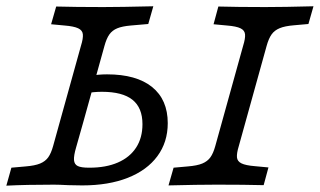

<svg xmlns="http://www.w3.org/2000/svg" viewBox="-21 -591 1019 612"><path d="M184.7 -509.7 141.9 -513.7 158.1 -570.2Q219.4 -568.5 305.6 -568.5H308.9Q361.3 -568.5 467.7 -571L451.6 -514.5L396 -509.7Q368.5 -507.3 352.8 -500.8Q337.1 -494.4 327.8 -481.5Q318.5 -468.5 312.1 -445.2L244.4 -201.6H169.4L237.1 -445.2Q244.4 -468.5 243.1 -481.5Q241.9 -494.4 228.2 -500.8Q214.5 -507.3 184.7 -509.7ZM-0.8 0.8 15.3 -56.5 60.5 -60.5Q90.3 -62.9 106.9 -69.8Q123.4 -76.6 132.7 -89.5Q141.9 -102.4 148.4 -125.8L169.4 -201.6H244.4L221.8 -121.8Q213.7 -94.4 214.9 -80.6Q216.1 -66.9 227 -61.7Q237.9 -56.5 262.1 -56.5H264.5Q316.9 -56.5 354.8 -73Q392.7 -89.5 412.9 -120.6Q433.1 -151.6 433.1 -195.2Q433.1 -247.6 401.2 -273Q369.4 -298.4 304 -298.4Q276.6 -298.4 253.2 -293.5L267.7 -350Q279 -351.6 292.7 -352.8Q306.5 -354 320.2 -354Q413.7 -354 463.7 -313.7Q513.7 -273.4 513.7 -198.4Q513.7 -137.9 480.6 -93.1Q447.6 -48.4 386.3 -24.2Q325 0 241.1 0Q219.4 -0.8 196.8 -0.8Q166.1 -2.4 150 -2.4H152.4Q62.1 -2.4 -0.8 0.8ZM516.1 0 532.3 -56.5 577.4 -60.5Q607.3 -62.9 623.8 -69.8Q640.3 -76.6 649.6 -89.5Q658.9 -102.4 665.3 -125.8L754 -445.2Q761.3 -468.5 760.1 -481.5Q758.9 -494.4 745.6 -500.8Q732.3 -507.3 702.4 -509.7L659.7 -513.7L675 -570.2Q736.3 -568.5 822.6 -568.5H826.6H825Q883.9 -568.5 978.2 -571L962.1 -514.5L916.9 -510.5Q887.1 -508.1 870.6 -501.2Q854 -494.4 844.8 -481.5Q835.5 -468.5 829 -445.2L740.3 -125.8Q733.1 -102.4 734.3 -89.5Q735.5 -76.6 748.8 -70.2Q762.1 -63.7 791.9 -61.3L834.7 -57.3L819.4 -0.8Q758.1 -2.4 671.8 -2.4H667.7H669.4Q610.5 -2.4 516.1 0Z"/></svg>

Font: Playfair Micro SmCond SmLight
Style: Italic
Weight: 360
Width: 4
Italic angle: -15.6°
Designer: Claus Eggers Sørensen
Foundry: Claus Eggers Sørensen
Version: Version 2.203;Glyphs 3.3 (3326)